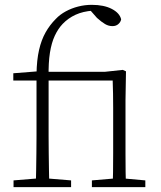

<svg xmlns="http://www.w3.org/2000/svg" viewBox="-20 -774 665 794"><path d="M36 0V-28L146 -37H164L274 -28V0ZM128 0Q129 -35 129.5 -70.5Q130 -106 130.5 -141.5Q131 -177 131 -212V-441H35V-471L149 -480L131 -469Q132 -526 141.5 -567.5Q151 -609 168.5 -640Q186 -671 211 -696Q228 -714 252 -727Q276 -740 303.5 -747Q331 -754 359 -754Q410 -754 442.5 -737Q475 -720 481 -694Q479 -683 469.5 -674.5Q460 -666 445 -666Q429 -666 414.5 -674.5Q400 -683 381 -700L352 -733L356 -737H354L364 -730Q323 -727 292.5 -713Q262 -699 239 -675Q220 -655 206.5 -626Q193 -597 186.5 -556Q180 -515 181 -456V-212Q181 -177 181.5 -141.5Q182 -106 182.5 -70.5Q183 -35 184 0ZM360 0V-28L466 -37H481L581 -28V0ZM446 0Q447 -25 447.5 -62.5Q448 -100 448 -140Q448 -180 448 -212V-262Q448 -298 448 -328Q448 -358 447.5 -386.5Q447 -415 446 -441H156V-477H413L488 -485L501 -479L499 -359V-212Q499 -180 499 -140Q499 -100 499.5 -62.5Q500 -25 501 0Z"/></svg>

Font: Source Serif 4 18pt Light
Style: Regular
Weight: 300
Designer: Frank Grießhammer
Foundry: Adobe Systems Incorporated
Version: Version 4.004;hotconv 1.0.116;makeotfexe 2.5.65601